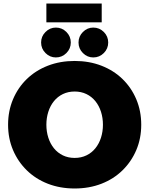

<svg xmlns="http://www.w3.org/2000/svg" viewBox="-20 -1060 850 1093"><path d="M511 -733Q477 -733 452 -758Q427 -783 427 -818Q427 -853 452 -878Q477 -903 511 -903Q546 -903 571 -878Q596 -853 596 -818Q596 -783 571 -758Q546 -733 511 -733ZM298 -733Q264 -733 239 -758Q214 -783 214 -818Q214 -853 239 -878Q264 -903 298 -903Q333 -903 358 -878Q383 -853 383 -818Q383 -783 358 -758Q333 -733 298 -733ZM405 13Q322 13 252.5 -14Q183 -41 132.5 -90.5Q82 -140 54 -206Q26 -272 26 -350Q26 -428 54 -494.5Q82 -561 132.5 -610Q183 -659 252.5 -686Q322 -713 405 -713Q488 -713 557.5 -686Q627 -659 677.5 -610Q728 -561 756 -494.5Q784 -428 784 -350Q784 -272 756 -206Q728 -140 677.5 -90.5Q627 -41 557.5 -14Q488 13 405 13ZM405 -161Q442 -161 472 -175.5Q502 -190 523 -216Q544 -242 555 -276.5Q566 -311 566 -350Q566 -389 555 -423.5Q544 -458 523 -484Q502 -510 472 -524.5Q442 -539 405 -539Q368 -539 338 -524.5Q308 -510 287 -484Q266 -458 255 -423.5Q244 -389 244 -350Q244 -311 255 -276.5Q266 -242 287 -216Q308 -190 338 -175.5Q368 -161 405 -161ZM244 -933V-1040H559V-933Z"/></svg>

Font: MuseoModerno Thin Black
Style: Regular
Weight: 900
Version: Version 1.002